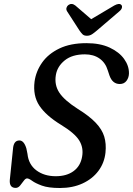

<svg xmlns="http://www.w3.org/2000/svg" viewBox="-20 -929 666 961"><path d="M280 12Q222 12 189.5 0Q157 -12 140.8 -24Q124.5 -36 115.5 -36Q107.5 -36 99 -24.2Q90.5 -12.5 80.8 -0.5Q71 11.5 58.5 11.5Q26.5 11.5 29 -27.5L45 -183.5Q48 -226 77 -226Q100 -226 112 -186L117.5 -159Q123 -105.5 162.2 -76.2Q201.5 -47 259 -47Q313.5 -47 348.2 -72.5Q383 -98 391 -145Q399 -189.5 376.5 -226Q354 -262.5 285 -304.5Q210 -350.5 177 -400.2Q144 -450 153 -521Q160 -572 190.8 -615.8Q221.5 -659.5 277 -686.2Q332.5 -713 412.5 -713Q481 -713 528.8 -690.8Q576.5 -668.5 601.2 -634Q626 -599.5 625.5 -561.5Q625 -540 613 -524.2Q601 -508.5 579.5 -508.5Q543 -508.5 528 -551L519.5 -576.5Q508 -615 478.2 -636Q448.5 -657 405 -657Q341.5 -657 304 -626.8Q266.5 -596.5 259.5 -553Q251.5 -504 276.8 -465.5Q302 -427 368.5 -384.5Q427.5 -348 459.2 -314.5Q491 -281 501.8 -245.2Q512.5 -209.5 508 -165.5Q502.5 -113.5 472.5 -73.5Q442.5 -33.5 393.2 -10.8Q344 12 280 12ZM466.5 -777.5Q452 -765 440.5 -757.5Q429 -750 415 -750Q400.5 -750 393 -757.5Q385.5 -765 377 -777.5L316 -872Q310 -881.5 313 -890.5Q316 -899.5 322.5 -904Q339 -915.5 357 -901.5L436.5 -833L552 -901.5Q577.5 -915.5 587.5 -904Q592 -899.5 590.2 -890.5Q588.5 -881.5 577 -872Z"/></svg>

Font: Fraunces 9pt S100
Style: Italic
Weight: 400
Italic angle: -16°
Version: Version 1.000; ttfautohint (v1.8.3)